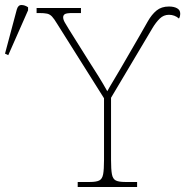

<svg xmlns="http://www.w3.org/2000/svg" viewBox="-30 -746 756 766"><path d="M280 0V-20H329Q354 -20 366 -26Q378 -32 381.5 -51Q385 -70 385 -108V-354L198 -651Q186 -671 177.5 -680Q169 -689 158 -691.5Q147 -694 125 -694H116V-714H293V-694H260Q235 -694 228.5 -689.5Q222 -685 222 -677Q222 -668 228.5 -656.5Q235 -645 245 -629L324 -503Q344 -472 363 -441.5Q382 -411 398 -382Q406 -397 420 -420Q434 -443 452 -474L525 -600Q544 -633 559.5 -660.5Q575 -688 594.5 -704Q614 -720 644 -720Q664 -720 676.5 -713Q689 -706 689 -692Q689 -680 684 -672Q667 -687 644 -687Q623 -687 607.5 -672Q592 -657 578 -633.5Q564 -610 548 -583L413 -356V-108Q413 -70 416.5 -51Q420 -32 432 -26Q444 -20 469 -20H517V0ZM3 -526 -10 -532 37 -708Q42 -726 55.5 -726Q69 -726 82 -717V-705Z"/></svg>

Font: Noto Serif Thin
Style: Regular
Weight: 100
Designer: Monotype Design Team
Foundry: Monotype Imaging Inc.
Version: Version 2.015